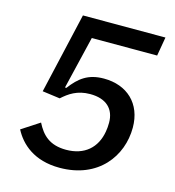

<svg xmlns="http://www.w3.org/2000/svg" viewBox="-106 -788 812 890"><g transform="rotate(15 300.0 -343.0)"><path d="M578.5 -698.2H182.5L93.4 -310.4L177.9 -299C210.2 -328.1 247.9 -354.8 310 -354.8C387.4 -354.8 428.3 -315 428.3 -248.9C428.3 -232.6 427.2 -221.9 424.7 -206C411.2 -126.1 356.2 -76.3 267.8 -76.3C187.9 -76.3 150.6 -114.7 123.6 -168.3L38 -112.6C71 -49 137.8 12.1 259.9 12.1C446 12.1 540.5 -118.6 540.5 -255.3C540.5 -371.1 463.8 -440.7 353 -440.7C277 -440.7 235.8 -408 195.3 -354H188.6L249.3 -607.6H562.9Z"/></g></svg>

Font: Margiela Mono Italic Medium It
Style: Regular
Weight: 500
Designer: Mike Abbink, Paul van der Laan, Pieter van Rosmalen
Foundry: Bold Monday
Version: Version 2.003 2021